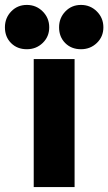

<svg xmlns="http://www.w3.org/2000/svg" viewBox="-87 -760 440 780"><path d="M216 0H50V-520H216ZM-67 -649Q-67 -687 -41.5 -713.5Q-16 -740 22 -740Q60 -740 86.5 -713.5Q113 -687 113 -649Q113 -611 86.5 -585.5Q60 -560 22 -560Q-17 -560 -42 -585Q-67 -610 -67 -649ZM153 -649Q153 -687 178.5 -713.5Q204 -740 242 -740Q280 -740 306.5 -713.5Q333 -687 333 -649Q333 -611 306.5 -585.5Q280 -560 242 -560Q203 -560 178 -585Q153 -610 153 -649Z"/></svg>

Font: Akshar
Style: Bold
Weight: 700
Designer: Tall Chai
Foundry: Tall Chai
Version: Version 1.000